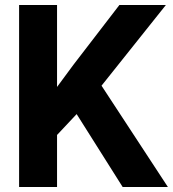

<svg xmlns="http://www.w3.org/2000/svg" viewBox="-20 -744 688 764"><path d="M56 -724H207V-398L272 -486L455 -724H640L384 -403L648 0H468L285 -290L207 -207V0H56Z"/></svg>

Font: Freesentation 8 ExtraBold
Style: Regular
Weight: 800
Designer: glyphs from Roboto by Christian Robertson / Hangul glyphs from Noto Sans CJK(Source Han Sans) by Jang Soo-young and Kang
Foundry: PT&
Version: Version 2.001